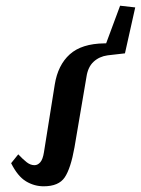

<svg xmlns="http://www.w3.org/2000/svg" viewBox="-20 -638 494 673"><path d="M133 15Q100 15 71 -2.5Q42 -20 19 -66L44 -97Q61 -79 74 -69Q87 -59 101 -59Q112 -59 121 -69Q130 -79 134 -104L172 -342Q183 -410 224.5 -447.5Q266 -485 346 -486H352L401 -618L454 -612L418 -451L357 -444Q328 -440 308 -421.5Q288 -403 283 -368L241 -121Q228 -48 207 -16.5Q186 15 133 15Z"/></svg>

Font: Source Serif Pro SemiBold
Style: Italic
Weight: 600
Italic angle: -12°
Designer: Frank Grießhammer
Foundry: Adobe Systems Incorporated
Version: Version 3.001;hotconv 1.0.111;makeotfexe 2.5.65597